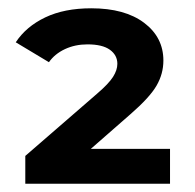

<svg xmlns="http://www.w3.org/2000/svg" viewBox="-20 -770 470 463"><path d="M390 -411V-327H41V-394L214 -544Q242 -568 252.5 -584.5Q263 -601 263 -616Q263 -637 245 -650Q227 -663 191 -663Q161 -663 136.5 -651.5Q112 -640 98 -620L18 -668Q43 -706 89 -728Q135 -750 200 -750Q281 -750 327.5 -715Q374 -680 374 -624Q374 -592 357.5 -563.5Q341 -535 295 -495L199 -411Z"/></svg>

Font: Montserrat-Bold
Style: Bold
Weight: 700
Version: Version 7.200